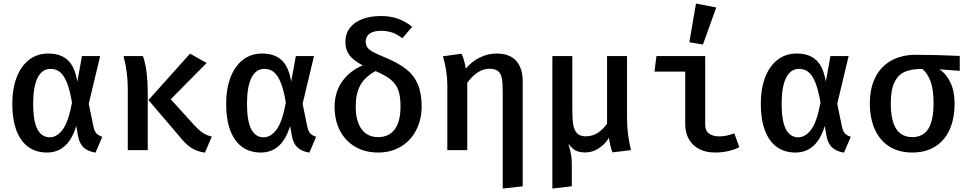

<svg xmlns="http://www.w3.org/2000/svg" viewBox="-20 -864 5578 1105"><path d="M425.1 -394.4 451.8 -541.5H556.4L490.8 -266.7L517.9 -134.9Q523.6 -108.7 535.1 -96.2Q546.7 -83.6 568.7 -76.9L529.7 14.4Q486.7 7.7 461.8 -14.9Q436.9 -37.4 428.7 -82.6L419 -139Q372.8 13.8 250.3 13.8Q187.7 13.8 143.1 -18.2Q98.5 -50.3 74.6 -113.1Q50.8 -175.9 50.8 -266.7Q50.8 -351.3 75.1 -416.7Q99.5 -482.1 146.2 -519Q192.8 -555.9 257.9 -555.9Q329.7 -555.9 370.5 -517.4Q411.3 -479 425.1 -394.4ZM170.8 -266.7Q170.8 -167.7 195.1 -120.8Q219.5 -73.8 266.7 -73.8Q306.7 -73.8 340 -117.2Q373.3 -160.5 394.4 -273.3Q382.1 -346.7 364.6 -389.5Q347.2 -432.3 324.4 -450Q301.5 -467.7 270.8 -467.7Q222.6 -467.7 196.7 -416.7Q170.8 -365.6 170.8 -266.7Z M1073.8 -555.4 1169.2 -501.5 962.6 -292.8 1099 -142.6Q1126.7 -112.8 1148.5 -98.7Q1170.3 -84.6 1199 -77.9L1159.5 14.4Q1112.8 8.2 1080.3 -13.3Q1047.7 -34.9 1012.8 -79L834.4 -288.2ZM802.6 -541.5Q816.9 -501 823.6 -447.2Q830.3 -393.3 830.3 -337.4V0H715.4V-351.8Q715.4 -451.3 690.8 -541.5Z M1655.9 -394.4 1682.6 -541.5H1787.2L1721.5 -266.7L1748.7 -134.9Q1754.4 -108.7 1765.9 -96.2Q1777.4 -83.6 1799.5 -76.9L1760.5 14.4Q1717.4 7.7 1692.6 -14.9Q1667.7 -37.4 1659.5 -82.6L1649.7 -139Q1603.6 13.8 1481 13.8Q1418.5 13.8 1373.8 -18.2Q1329.2 -50.3 1305.4 -113.1Q1281.5 -175.9 1281.5 -266.7Q1281.5 -351.3 1305.9 -416.7Q1330.3 -482.1 1376.9 -519Q1423.6 -555.9 1488.7 -555.9Q1560.5 -555.9 1601.3 -517.4Q1642.1 -479 1655.9 -394.4ZM1401.5 -266.7Q1401.5 -167.7 1425.9 -120.8Q1450.3 -73.8 1497.4 -73.8Q1537.4 -73.8 1570.8 -117.2Q1604.1 -160.5 1625.1 -273.3Q1612.8 -346.7 1595.4 -389.5Q1577.9 -432.3 1555.1 -450Q1532.3 -467.7 1501.5 -467.7Q1453.3 -467.7 1427.4 -416.7Q1401.5 -365.6 1401.5 -266.7Z M2352.3 -709.7 2295.9 -644.1Q2265.1 -667.7 2235.9 -677.2Q2206.7 -686.7 2171.3 -686.7Q2130.3 -686.7 2107.4 -670.5Q2084.6 -654.4 2084.6 -625.6Q2084.6 -604.6 2094.6 -590.8Q2104.6 -576.9 2127.2 -564.6Q2149.7 -552.3 2196.4 -533.3Q2271.3 -502.6 2316.7 -466.9Q2362.1 -431.3 2384.4 -379.5Q2406.7 -327.7 2406.7 -251.3Q2406.7 -177.4 2376.2 -116.9Q2345.6 -56.4 2289 -21.3Q2232.3 13.8 2156.4 13.8Q2079.5 13.8 2022.6 -20.3Q1965.6 -54.4 1935.6 -114.1Q1905.6 -173.8 1905.6 -248.7Q1905.6 -333.8 1949.5 -395.4Q1993.3 -456.9 2067.7 -487.7Q2012.3 -516.4 1990 -547.7Q1967.7 -579 1967.7 -624.1Q1967.7 -669.2 1992.8 -702.6Q2017.9 -735.9 2064.4 -753.8Q2110.8 -771.8 2172.8 -771.8Q2227.7 -771.8 2271.3 -755.9Q2314.9 -740 2352.3 -709.7ZM2027.2 -251.3Q2027.2 -167.2 2060.8 -121Q2094.4 -74.9 2155.9 -74.9Q2218.5 -74.9 2251.8 -119.7Q2285.1 -164.6 2285.1 -251.8Q2285.1 -309.7 2272.3 -345.1Q2259.5 -380.5 2229.2 -405.4Q2199 -430.3 2141.5 -454.9Q2079.5 -421.5 2053.3 -372.8Q2027.2 -324.1 2027.2 -251.3Z M2988.2 -394.9V208.2L2873.3 221V-337.9Q2873.3 -388.7 2867.7 -415.6Q2862.1 -442.6 2845.4 -455.4Q2828.7 -468.2 2795.4 -468.2Q2759.5 -468.2 2726.4 -445.1Q2693.3 -422.1 2669.2 -387.2V0H2554.4V-373.8Q2554.4 -453.8 2529.2 -540L2635.9 -554.9Q2643.6 -541.5 2650.8 -515.9Q2657.9 -490.3 2660.5 -468.7Q2695.4 -510.8 2741.8 -533.3Q2788.2 -555.9 2837.4 -555.9Q2912.8 -555.9 2950.5 -514.1Q2988.2 -472.3 2988.2 -394.9Z M3588.7 -180Q3588.7 -95.4 3611.3 0L3505.1 12.8Q3499 -0.5 3493.1 -25.1Q3487.2 -49.7 3484.6 -71.3Q3461 -32.3 3424.9 -9.5Q3388.7 13.3 3350.3 13.3Q3314.4 13.3 3293.1 2.3Q3271.8 -8.7 3250.8 -37.4Q3261 -3.6 3265.9 22.6Q3270.8 48.7 3270.8 75.9V208.2L3159 221V-541.5H3273.8V-236.4Q3273.8 -179.5 3279 -147.2Q3284.1 -114.9 3300.8 -97.2Q3317.4 -79.5 3351.3 -79.5Q3389.2 -79.5 3420.3 -99.5Q3451.3 -119.5 3473.8 -152.3V-541.5H3588.7Z M3923.6 -451.8H3746.7L3757.9 -541.5H4038.5V-147.2Q4038.5 -111.8 4060.3 -95.4Q4082.1 -79 4120.5 -79Q4161 -79 4206.2 -96.9L4234.9 -16.9Q4211.8 -4.1 4173.8 4.9Q4135.9 13.8 4095.9 13.8Q4043.6 13.8 4004.6 -5.9Q3965.6 -25.6 3944.6 -63.1Q3923.6 -100.5 3923.6 -151.3ZM3947.2 -621 3985.6 -843.6 4102.1 -821 4025.6 -607.7Z M4732.8 -394.4 4759.5 -541.5H4864.1L4798.5 -266.7L4825.6 -134.9Q4831.3 -108.7 4842.8 -96.2Q4854.4 -83.6 4876.4 -76.9L4837.4 14.4Q4794.4 7.7 4769.5 -14.9Q4744.6 -37.4 4736.4 -82.6L4726.7 -139Q4680.5 13.8 4557.9 13.8Q4495.4 13.8 4450.8 -18.2Q4406.2 -50.3 4382.3 -113.1Q4358.5 -175.9 4358.5 -266.7Q4358.5 -351.3 4382.8 -416.7Q4407.2 -482.1 4453.8 -519Q4500.5 -555.9 4565.6 -555.9Q4637.4 -555.9 4678.2 -517.4Q4719 -479 4732.8 -394.4ZM4478.5 -266.7Q4478.5 -167.7 4502.8 -120.8Q4527.2 -73.8 4574.4 -73.8Q4614.4 -73.8 4647.7 -117.2Q4681 -160.5 4702.1 -273.3Q4689.7 -346.7 4672.3 -389.5Q4654.9 -432.3 4632.1 -450Q4609.2 -467.7 4578.5 -467.7Q4530.3 -467.7 4504.4 -416.7Q4478.5 -365.6 4478.5 -266.7Z M5503.6 -456.4 5386.7 -465.1Q5427.2 -437.9 5450.5 -387.9Q5473.8 -337.9 5473.8 -267.7Q5473.8 -181.5 5445.1 -117.9Q5416.4 -54.4 5361.8 -20.3Q5307.2 13.8 5230.8 13.8Q5153.8 13.8 5099 -20.5Q5044.1 -54.9 5015.1 -118.7Q4986.2 -182.6 4986.2 -269.7Q4986.2 -354.4 5016.9 -417.2Q5047.7 -480 5107.7 -514.4Q5167.7 -548.7 5252.3 -548.7Q5370.3 -548.7 5503.6 -542.1ZM5352.8 -270.3Q5352.8 -347.7 5335.9 -394.6Q5319 -441.5 5288.7 -467.2Q5228.2 -467.7 5189 -451.3Q5149.7 -434.9 5128.2 -391.5Q5106.7 -348.2 5106.7 -269.7Q5106.7 -170.3 5137.7 -122.6Q5168.7 -74.9 5230.8 -74.9Q5292.3 -74.9 5322.6 -122.6Q5352.8 -170.3 5352.8 -270.3Z"/></svg>

Font: Fira Code Fixed Medium
Style: Regular
Weight: 500
Monospace: yes
Designer: Carrois Corporate, Edenspiekermann AG, Nikita Prokopov
Foundry: Carrois Corporate, Edenspiekermann AG, Nikita Prokopov
Version: Version 5.002